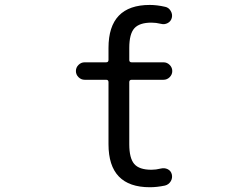

<svg xmlns="http://www.w3.org/2000/svg" viewBox="-20 -785 1040 794"><path d="M656.2 -527.3Q670.9 -527.3 681.6 -516.6Q692.4 -505.9 692.4 -491.2Q692.4 -476.6 681.6 -465.8Q670.9 -455.1 656.2 -455.1H524.4Q514.6 -455.1 514.6 -445.3V-188.5Q514.6 -130.9 535.2 -106.9Q555.7 -83 606.4 -83Q625 -83 644.5 -87.9Q660.2 -91.8 673.3 -85.4Q686.5 -79.1 690.4 -64.5Q694.3 -48.8 686 -35.2Q677.7 -21.5 662.1 -17.6Q628.9 -10.7 599.6 -10.7Q428.7 -10.7 428.7 -188.5V-445.3Q428.7 -455.1 418.9 -455.1H330.1Q315.4 -455.1 304.7 -465.8Q293.9 -476.6 293.9 -491.2Q293.9 -505.9 304.7 -516.6Q315.4 -527.3 330.1 -527.3H418.9Q428.7 -527.3 428.7 -537.1V-586.9Q428.7 -764.6 599.6 -764.6Q628.9 -764.6 663.1 -756.8Q677.7 -753.9 686 -739.7Q694.3 -725.6 690.4 -710.9Q686.5 -696.3 673.3 -689.5Q660.2 -682.6 645.5 -686.5Q625 -691.4 606.4 -691.4Q556.6 -691.4 535.6 -668Q514.6 -644.5 514.6 -586.9V-537.1Q514.6 -527.3 524.4 -527.3Z"/></svg>

Font: Rounded-X Mgen+ 1m regular
Style: Regular
Weight: 400
Designer: [Source Han Sans]
Ryoko NISHIZUKA  (kana & ideographs); Paul D. Hunt (Latin, Greek & Cyrillic); Wenlong ZHANG  (bopomofo
Version: Version 1.059.20150602